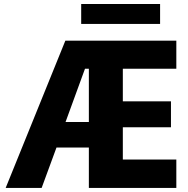

<svg xmlns="http://www.w3.org/2000/svg" viewBox="-20 -921 922 941"><path d="M764.6 -901.4V-803.7H377.9V-901.4ZM300.3 -721.7H844.2V-584H582V-424.3H817.9V-297.4H582V-139.2H844.2V0H415.5V-197.8H256.8L184.1 0H7.8ZM415.5 -584H396.5L301.3 -323.2H415.5Z"/></svg>

Font: Estedad-FD ExtraBold
Style: Regular
Weight: 800
Designer: Amin Abedi
Version: Version 7.3